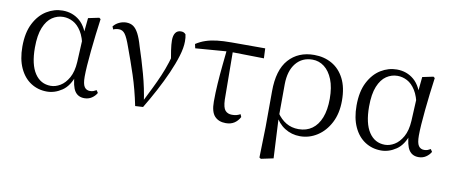

<svg xmlns="http://www.w3.org/2000/svg" viewBox="-65 -796 2984 1268"><g transform="rotate(10 1426.5 -162.5)"><path d="M256.8 14.4Q196.7 14.4 148.8 -16.7Q100.9 -47.8 73.7 -107.2Q46.5 -166.5 46.5 -250.6Q46.5 -344.2 78.6 -406.4Q110.6 -468.5 161.3 -499.6Q212.1 -530.6 268.2 -530.6Q335.2 -530.6 383.5 -489.4Q431.8 -448.1 451.7 -358.5H459.3L437.5 -312.6Q425.5 -379.3 401.1 -418.1Q376.6 -456.9 345.2 -473.4Q313.8 -490 279.7 -490Q239.8 -490 205.5 -467Q171.2 -444 150.2 -392.9Q129.2 -341.7 129.2 -257.8Q129.2 -144.9 168.3 -86Q207.4 -27.2 275.4 -27.2Q307.3 -27.2 339 -46.2Q370.8 -65.2 394.1 -106.4Q417.3 -147.6 421.1 -212.9L430.4 -403.1L441 -510.5L513.8 -525.8L523.8 -518.4Q516.4 -466.9 509.8 -410.4Q503.2 -353.9 497.7 -299.8Q492.2 -245.7 489.2 -200.8Q486.2 -155.9 486.2 -126.6Q486.2 -76.9 499.2 -57.8Q512.2 -38.7 536.6 -38.7Q550.4 -38.7 560.2 -42.6Q570 -46.5 579.5 -52L590.8 -34.9Q578.5 -13.4 557.2 0.6Q535.9 14.6 508.4 14.6Q466 14.6 444.4 -17.4Q422.8 -49.4 418.1 -127.8L430.9 -128.2Q406.3 -50.9 357.8 -18.3Q309.4 14.4 256.8 14.4Z M848.3 7.3Q826.3 -100.7 795.6 -193.6Q764.8 -286.5 734.7 -367.2Q713.2 -428.8 696.7 -451.1Q680.3 -473.5 655.8 -473.5Q633.8 -473.5 617.8 -465.5L609.6 -484.2Q624.3 -503.8 647.8 -514.8Q671.4 -525.8 694.8 -525.8Q723.3 -525.8 742.9 -512.4Q762.4 -498.9 778.3 -468.4Q794.3 -437.9 808.9 -386.3Q835.8 -305.9 861.7 -212.5Q887.6 -119.1 901.2 -22.3H886.7L893.1 -33.8Q919.7 -86.9 942.2 -132.7Q964.7 -178.4 983.6 -222.6Q1002.6 -266.8 1018.3 -315.8Q1033.9 -364.7 1047.7 -423.6L1034.7 -295.2Q1023.9 -355.7 1018 -395.9Q1012.1 -436.1 1012.1 -462Q1012.1 -495.7 1024.8 -513.3Q1037.5 -530.8 1060.9 -530.8Q1072.8 -530.8 1080.2 -527.2Q1087.5 -523.6 1093.4 -516.7Q1096.1 -505.4 1097.1 -494.5Q1098.1 -483.5 1098.1 -469.6Q1098.1 -427.2 1081.1 -371.4Q1064.2 -315.7 1036.2 -252.2Q1008.2 -188.7 973.1 -122.9Q938 -57.2 900.8 4.4Z M1172.7 -437.1 1166.5 -465Q1196.8 -484.8 1230 -495.9Q1263.2 -507.1 1304.9 -512.1Q1346.6 -517 1402.4 -517H1628L1630.9 -450.5L1396.4 -454.5ZM1456.2 14.6Q1408.7 14.6 1381.8 -14.3Q1354.9 -43.2 1354.9 -112.1Q1354.9 -170.4 1359 -232.2Q1363.1 -293.9 1369.4 -355.7Q1375.8 -417.4 1381.5 -474.9H1421L1424 -136.8Q1426 -83.2 1442.5 -65Q1458.9 -46.9 1487.5 -46.9Q1504.3 -46.9 1517.7 -50.3Q1531.1 -53.7 1543.3 -60.7L1550.9 -42.7Q1536 -15 1512.8 -0.2Q1489.6 14.6 1456.2 14.6Z M1715.6 199.6 1720.8 -5.5 1721.6 -245.2Q1721.6 -388.7 1784.9 -459.6Q1848.3 -530.6 1955 -530.6Q2021.7 -530.6 2074.2 -500.8Q2126.7 -471 2156.9 -411.9Q2187.2 -352.7 2187.2 -264.3Q2187.2 -178.8 2154.7 -116.2Q2122.2 -53.6 2069.1 -19.5Q2016 14.6 1954.2 14.6Q1897.7 14.6 1851.5 -14.7Q1805.4 -44.1 1779.4 -97.7H1776L1789.8 -113.1Q1816.3 -73.6 1852.9 -51.7Q1889.6 -29.8 1936.7 -29.8Q1989.4 -29.8 2027.1 -56.9Q2064.8 -83.9 2085.3 -136.1Q2105.7 -188.2 2105.7 -263.1Q2105.7 -339.4 2084.8 -391.7Q2063.8 -443.9 2028.5 -471Q1993.2 -498 1949.3 -498Q1879.8 -498 1838.4 -447.1Q1797.1 -396.2 1796.1 -306.4L1795.3 -94.1L1794.8 -84.8L1808.7 188.8L1726.2 206.4Z M2497.8 14.4Q2437.7 14.4 2389.8 -16.7Q2341.9 -47.8 2314.7 -107.2Q2287.5 -166.5 2287.5 -250.6Q2287.5 -344.2 2319.6 -406.4Q2351.6 -468.5 2402.3 -499.6Q2453.1 -530.6 2509.2 -530.6Q2576.2 -530.6 2624.5 -489.4Q2672.8 -448.1 2692.7 -358.5H2700.3L2678.5 -312.6Q2666.5 -379.3 2642.1 -418.1Q2617.6 -456.9 2586.2 -473.4Q2554.8 -490 2520.7 -490Q2480.8 -490 2446.5 -467Q2412.2 -444 2391.2 -392.9Q2370.2 -341.7 2370.2 -257.8Q2370.2 -144.9 2409.3 -86Q2448.4 -27.2 2516.4 -27.2Q2548.3 -27.2 2580 -46.2Q2611.8 -65.2 2635.1 -106.4Q2658.3 -147.6 2662.1 -212.9L2671.4 -403.1L2682 -510.5L2754.8 -525.8L2764.8 -518.4Q2757.4 -466.9 2750.8 -410.4Q2744.2 -353.9 2738.7 -299.8Q2733.2 -245.7 2730.2 -200.8Q2727.2 -155.9 2727.2 -126.6Q2727.2 -76.9 2740.2 -57.8Q2753.2 -38.7 2777.6 -38.7Q2791.4 -38.7 2801.2 -42.6Q2811 -46.5 2820.5 -52L2831.8 -34.9Q2819.5 -13.4 2798.2 0.6Q2776.9 14.6 2749.4 14.6Q2707 14.6 2685.4 -17.4Q2663.8 -49.4 2659.1 -127.8L2671.9 -128.2Q2647.3 -50.9 2598.8 -18.3Q2550.4 14.4 2497.8 14.4Z"/></g></svg>

Font: Early Summer Mincho VF
Style: Regular
Weight: 250
Designer: GuiWonder
Version: Version 1.002